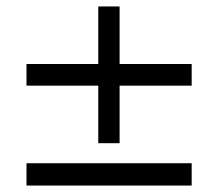

<svg xmlns="http://www.w3.org/2000/svg" viewBox="-20 -574 675 594"><path d="M573 -376H350V-554H284V-376H62V-309H284V-131H350V-309H573ZM62 0H573V-69H62Z"/></svg>

Font: TPK Tissa Web Quiz
Style: Regular
Weight: 400
Designer: Jacques Le Bailly, Suppakit Chalermlarp | Katatrad Co.,Ltd.
Foundry: Jacques Le Bailly, Cadson Demak Co.,Ltd.
Version: Version 5.000;Glyphs 3.1.2 (3151)